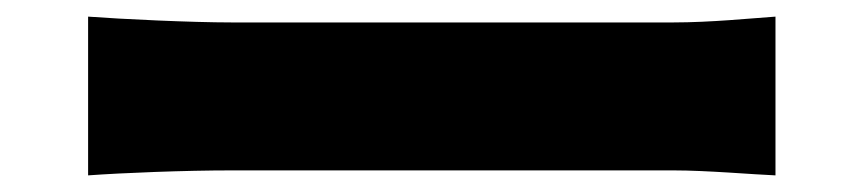

<svg xmlns="http://www.w3.org/2000/svg" viewBox="-20 -500 1040 231"><path d="M86 -480V-289C127 -292 202 -295 259 -295C401 -295 691 -295 790 -295C831 -295 887 -290 913 -289V-480C884 -478 835 -473 790 -473C692 -473 402 -473 259 -473C210 -473 126 -477 86 -480Z"/></svg>

Font: Noto Sans HK Black
Style: Regular
Weight: 900
Designer: Ryoko NISHIZUKA 西塚涼子 (kana, bopomofo & ideographs); Paul D. Hunt (Latin, Greek & Cyrillic); Sandoll Communications 산돌커뮤니
Foundry: Adobe
Version: Version 2.004;hotconv 1.0.118;makeotfexe 2.5.65603